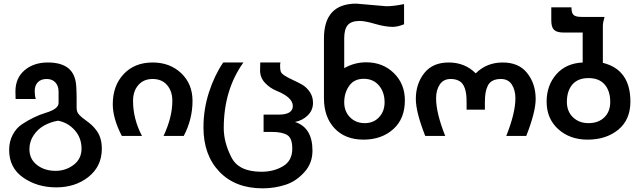

<svg xmlns="http://www.w3.org/2000/svg" viewBox="-20 -760 3481 1045"><path d="M64 -262.2Q64 -335 113.5 -377.4Q163.1 -419.9 240.2 -419.9Q314 -419.9 352.5 -388.2Q391.1 -356.4 395 -290Q397 -257.8 397 -226.1V-173.8Q397 -161.6 400.6 -151.6Q404.3 -141.6 413.6 -132.6Q422.9 -123.5 428 -119.4Q433.1 -115.2 445.8 -106Q466.3 -91.3 480 -78.6Q493.7 -65.9 507.1 -47.1Q520.5 -28.3 527.3 -4.2Q534.2 20 534.2 49.8Q534.2 146 460 204.1Q388.7 259.8 286.1 259.8Q183.1 259.8 106.9 207Q29.8 153.8 29.8 56.2Q29.8 9.8 49.6 -27.1Q69.3 -64 100.1 -84Q164.6 -126.5 229 -146Q298.8 -167 298.8 -199.2V-261.2Q298.8 -292.5 281.5 -311.3Q264.2 -330.1 233.9 -330.1Q203.1 -330.1 186 -312.5Q168.9 -294.9 168.9 -264.2Q168.9 -238.3 174.8 -221.2H64.9Q64 -230 64 -262.2ZM140.1 51.8Q140.1 106 181.4 137.9Q222.7 169.9 282.2 169.9Q337.9 169.9 380.9 137.2Q423.8 104.5 423.8 48.8Q423.8 -9.3 387 -51Q350.1 -92.8 295.9 -103Q255.4 -96.2 220.7 -77.1Q186 -58.1 163.1 -23.9Q140.1 10.3 140.1 51.8Z M811 -419.9Q904.8 -419.9 966.3 -361.6Q1027.8 -303.2 1027.8 -210.9Q1027.8 -110.8 980 -20H870.1Q918 -122.1 918 -210.9Q918 -263.7 889.4 -296.9Q860.8 -330.1 811 -330.1Q761.2 -330.1 732.7 -296.9Q704.1 -263.7 704.1 -210.9Q704.1 -112.8 752.9 -20H643.1Q593.8 -115.2 593.8 -192.9Q593.8 -293.5 653.1 -356.7Q712.4 -419.9 811 -419.9Z M1087.4 -66.9Q1087.4 -165 1117.2 -257.3Q1147 -349.6 1194.8 -419.9H1304.7Q1197.8 -270 1197.8 -63Q1197.8 13.2 1237.8 92.8Q1276.4 174.8 1402.8 174.8Q1470.7 174.8 1521.5 144Q1570.8 114.3 1570.8 48.8Q1570.8 -7.8 1543.5 -24.9Q1516.1 -42 1459.5 -42H1414.6V-136.2H1496.6Q1573.7 -136.2 1573.7 -183.1Q1573.7 -230 1484.4 -266.1Q1448.7 -280.8 1422.1 -309.3Q1395.5 -337.9 1395.5 -376Q1395.5 -410.2 1396.5 -419.9H1506.8Q1504.4 -412.6 1504.4 -403.8Q1504.4 -380.4 1508.1 -370.4Q1511.7 -360.4 1526.9 -350.1Q1542.5 -339.4 1576.2 -323.7Q1609.9 -308.1 1623.5 -299.8Q1649.4 -284.7 1666.5 -259Q1683.6 -233.4 1683.6 -200.2Q1683.6 -159.7 1654.5 -131.6Q1625.5 -103.5 1585.4 -96.2Q1680.7 -65.9 1680.7 60.1Q1680.7 127.9 1637.7 175.8Q1592.3 226.6 1535.6 245.1Q1474.6 265.1 1409.7 265.1Q1260.7 265.1 1174.1 174.6Q1087.4 84 1087.4 -66.9Z M1958.5 0Q1858.9 0 1801 -61.5Q1743.2 -123 1743.2 -225.1V-550.8Q1743.2 -740.2 1919.4 -740.2L2082.5 -726.1Q2123.5 -726.1 2179.2 -737.8V-627.9Q2144 -613.8 2118.2 -613.8Q2076.2 -613.8 2021.5 -629.9Q1966.8 -646 1937.5 -646Q1891.6 -646 1872.6 -623.3Q1853.5 -600.6 1853.5 -551.8V-389.2Q1909.7 -420.9 1973.1 -420.9Q2063.5 -420.9 2123.5 -362.3Q2183.6 -303.7 2183.6 -213.9Q2183.6 -114.3 2121.6 -58.1Q2057.6 0 1958.5 0ZM1965.3 -89.8Q2013.2 -89.8 2043.2 -122.1Q2073.2 -154.3 2073.2 -203.1Q2073.2 -258.3 2042.5 -294.7Q2011.7 -331.1 1959.5 -331.1Q1908.2 -331.1 1881.3 -293.9Q1853.5 -255.4 1853.5 -203.1Q1853.5 -153.8 1885 -121.8Q1916.5 -89.8 1965.3 -89.8Z M2432.6 -330.1Q2393.6 -330.1 2373.5 -300Q2353.5 -270 2353.5 -225.1Q2353.5 -144.5 2403.3 -20H2294.4Q2243.2 -150.4 2243.2 -221.2Q2243.2 -305.2 2290.5 -363.8Q2335.9 -419.9 2422.4 -419.9Q2510.3 -419.9 2569.3 -360.8Q2628.4 -419.9 2716.3 -419.9Q2802.7 -419.9 2848.1 -363.8Q2895.5 -305.2 2895.5 -221.2Q2895.5 -150.4 2844.2 -20H2735.4Q2785.2 -144.5 2785.2 -225.1Q2785.2 -270.5 2765.4 -300.3Q2745.6 -330.1 2706.5 -330.1Q2679.7 -330.1 2661.9 -321Q2644 -312 2635 -293.7Q2626 -275.4 2622.6 -254.2Q2619.1 -232.9 2619.1 -203.1V-163.1H2519.5V-203.1Q2519.5 -227.1 2517.6 -244.6Q2515.6 -262.2 2510 -279.1Q2504.4 -295.9 2495.1 -306.6Q2485.8 -317.4 2470 -323.7Q2454.1 -330.1 2432.6 -330.1Z M3090.3 -720.2Q3090.3 -689.5 3101.8 -678.7Q3113.3 -668 3144.5 -668H3270.5Q3261.2 -637.7 3261.2 -618.2V-418Q3411.1 -380.9 3411.1 -207Q3411.1 -108.4 3345.2 -54.2Q3279.3 0 3178.2 0Q3081.5 0 3018.3 -57.1Q2955.1 -114.3 2955.1 -207Q2955.1 -295.4 3008.3 -356Q3060.5 -415.5 3151.4 -419.9V-583H3046.4Q3010.3 -583 2995.4 -597.7Q2980.5 -612.3 2980.5 -647.9V-720.2ZM3183.1 -89.8Q3236.8 -89.8 3269 -121.1Q3301.3 -152.3 3301.3 -205.1Q3301.3 -265.1 3271 -300Q3240.7 -335 3183.1 -335Q3125.5 -335 3095.5 -300.3Q3065.4 -265.6 3065.4 -205.1Q3065.4 -153.8 3098.4 -121.8Q3131.3 -89.8 3183.1 -89.8Z"/></svg>

Font: Miedinger*
Style: Bold
Weight: 700
Version: Version 001.000